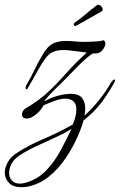

<svg xmlns="http://www.w3.org/2000/svg" viewBox="-44 -496 501 802"><path d="M70 284Q63 285 57 285.5Q51 286 45 286Q11 286 -6.5 268Q-24 250 -24 225Q-24 204 -11.5 181.5Q1 159 26 143Q75 111 137.5 84.5Q200 58 260 24Q263 16 266.5 6.5Q270 -3 272 -13Q275 -27 275 -38Q275 -62 262.5 -73Q250 -84 229 -84Q206 -84 177 -72Q169 -69 159 -65Q149 -61 138 -56Q128 -36 108.5 -20Q89 -4 76 -2Q73 -1 67 -1Q48 -1 48 -18Q48 -35 66 -45Q93 -61 117.5 -79Q142 -97 168.5 -122.5Q195 -148 229 -186Q250 -210 272.5 -232.5Q295 -255 318 -276Q311 -278 296 -279.5Q281 -281 265.5 -283Q250 -285 241 -286Q235 -287 229.5 -287Q224 -287 219 -287Q197 -287 178.5 -279.5Q160 -272 144 -250Q131 -232 114.5 -202.5Q98 -173 73 -129Q70 -123 67 -123Q63 -123 63 -130Q63 -135 67 -142Q87 -176 99 -202Q111 -228 129 -259Q143 -284 157.5 -299.5Q172 -315 196 -321Q204 -323 212.5 -324Q221 -325 230 -325Q250 -325 269.5 -323Q289 -321 305 -321Q313 -321 330.5 -321.5Q348 -322 365 -323.5Q382 -325 388 -328Q396 -325 396 -314Q396 -301 383 -285.5Q370 -270 344 -273Q319 -257 289 -227Q259 -197 238 -175Q230 -166 213 -150Q196 -134 177.5 -115Q159 -96 144 -78Q144 -77 143.5 -76Q143 -75 143 -73Q162 -85 187 -93Q207 -99 222.5 -101.5Q238 -104 251 -104Q285 -104 298.5 -87Q312 -70 312 -44Q312 -30 309 -13Q342 -43 371 -79.5Q400 -116 419 -150Q428 -164 435 -164Q437 -164 437 -161Q437 -157 433 -150Q415 -118 394 -87.5Q373 -57 348 -31Q330 -13 305 7Q302 18 298 30Q294 42 289 54Q266 111 233.5 160Q201 209 160.5 241.5Q120 274 70 284ZM64 267Q115 252 149.5 215.5Q184 179 209 132.5Q234 86 255 42Q231 58 190.5 76.5Q150 95 108 114.5Q66 134 35 155Q14 169 4 188.5Q-6 208 -6 226Q-6 245 5.5 258Q17 271 39 271Q44 271 50.5 270Q57 269 64 267ZM272.7 -387.6H271Q264.2 -387.6 264.2 -395.3Q264.2 -398.7 267.6 -401.2Q287.1 -414 312.6 -435.7Q338.1 -457.3 359.4 -473.5Q363.6 -476 366.2 -476Q373 -476 378.9 -469.7Q384.9 -463.3 384.9 -456.5Q384.9 -450.5 379.8 -448Z"/></svg>

Font: MonteCarlo
Style: Regular
Weight: 400
Designer: Robert E. Leuschke
Foundry: Robert E. Leuschke
Version: Version 1.010; ttfautohint (v1.8.3)